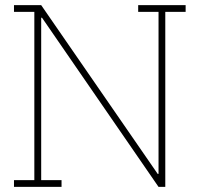

<svg xmlns="http://www.w3.org/2000/svg" viewBox="-20 -731 781 751"><path d="M706.1 -710.9V-684.6H626.5V0H600.1L144 -662.1L141.1 -661.1V-26.4H220.7V0H34.7V-26.4H114.3V-684.6H34.7V-710.9H114.3H141.1L597.2 -50.3L600.1 -51.3V-684.6H520.5V-710.9H626.5Z"/></svg>

Font: TypoPRO Roboto Slab
Style: Thin
Weight: 250
Designer: Google
Version: Version 1.100263; 2013; ttfautohint (v0.94.20-1c74) -l 8 -r 